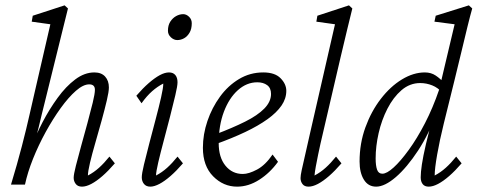

<svg xmlns="http://www.w3.org/2000/svg" viewBox="-20 -696 1801 724"><path d="M148.4 -308.6Q142.6 -286.1 137.7 -265.6Q132.8 -245.1 126 -216.8Q119.1 -188.5 106.4 -140.6H97.7Q115.2 -186.5 140.6 -235.4Q166 -284.2 197.3 -327.1Q228.5 -370.1 263.7 -396.5Q298.8 -422.9 335.9 -422.9Q362.3 -422.9 376.5 -407.2Q390.6 -391.6 390.6 -366.2Q390.6 -350.6 382.8 -317.4Q375 -284.2 363.3 -241.7Q351.6 -199.2 339.4 -157.2Q327.1 -115.2 319.3 -82Q311.5 -48.8 311.5 -34.2Q334 -45.9 353.5 -63.5Q373 -81.1 392.6 -105.5L413.1 -80.1Q388.7 -51.8 366.2 -32.2Q343.8 -12.7 324.2 -2.4Q304.7 7.8 289.1 7.8Q273.4 7.8 265.6 -2.4Q257.8 -12.7 257.8 -25.4Q257.8 -38.1 266.1 -70.8Q274.4 -103.5 286.1 -146Q297.9 -188.5 309.6 -231.4Q321.3 -274.4 329.6 -308.6Q337.9 -342.8 337.9 -357.4Q337.9 -377.9 316.4 -377.9Q293.9 -377.9 266.1 -353.5Q238.3 -329.1 209 -288.6Q179.7 -248 152.3 -198.2Q125 -148.4 104.5 -97.2Q84 -45.9 74.2 0H21.5Q44.9 -77.1 62.5 -145Q80.1 -212.9 91.3 -263.2Q102.5 -313.5 108.4 -337.9L169.9 -604.5L99.6 -614.3L103.5 -636.7L223.6 -675.8L236.3 -664.1Q230.5 -640.6 219.7 -597.2Q209 -553.7 195.8 -500.5Q182.6 -447.3 168.9 -391.6Z M546.9 7.8Q531.2 7.8 522.9 -2.4Q514.6 -12.7 514.6 -27.3Q514.6 -41 522.9 -75.7Q531.2 -110.4 543 -155.3Q554.7 -200.2 566.9 -246.1Q579.1 -292 587.4 -328.6Q595.7 -365.2 595.7 -380.9Q574.2 -370.1 553.7 -352.1Q533.2 -334 513.7 -306.6L494.1 -335Q518.6 -363.3 541 -382.8Q563.5 -402.3 582.5 -412.6Q601.6 -422.9 617.2 -422.9Q632.8 -422.9 641.1 -413.1Q649.4 -403.3 649.4 -385.7Q649.4 -372.1 641.1 -336.9Q632.8 -301.8 621.1 -255.9Q609.4 -210 597.2 -164.6Q585 -119.1 576.7 -83.5Q568.4 -47.9 568.4 -34.2Q590.8 -45.9 610.4 -63.5Q629.9 -81.1 649.4 -105.5L669.9 -80.1Q645.5 -51.8 623 -32.2Q600.6 -12.7 581.1 -2.4Q561.5 7.8 546.9 7.8ZM648.4 -544.9Q635.7 -544.9 624.5 -555.2Q613.3 -565.4 613.3 -580.1Q613.3 -600.6 622.1 -614.3Q630.9 -627.9 644 -635.3Q657.2 -642.6 670.9 -642.6Q682.6 -642.6 692.9 -632.8Q703.1 -623 703.1 -608.4Q703.1 -586.9 694.8 -572.8Q686.5 -558.6 674.3 -551.8Q662.1 -544.9 648.4 -544.9Z M874 7.8Q822.3 7.8 783.7 -31.2Q745.1 -70.3 745.1 -138.7Q745.1 -189.5 762.2 -239.7Q779.3 -290 809.6 -331.5Q839.8 -373 881.3 -397.9Q922.9 -422.9 972.7 -422.9Q1016.6 -422.9 1038.1 -400.9Q1059.6 -378.9 1059.6 -353.5Q1059.6 -324.2 1041.5 -297.9Q1023.4 -271.5 988.8 -246.6Q954.1 -221.7 904.8 -198.2Q855.5 -174.8 793 -152.3V-189.5Q857.4 -213.9 904.3 -237.3Q951.2 -260.7 976.6 -286.6Q1002 -312.5 1002 -341.8Q1002 -364.3 987.3 -375Q972.7 -385.7 950.2 -385.7Q910.2 -385.7 877 -356Q843.8 -326.2 824.2 -274.4Q804.7 -222.7 804.7 -156.2Q804.7 -102.5 830.1 -71.3Q855.5 -40 895.5 -40Q918 -40 949.2 -56.6Q980.5 -73.2 1007.8 -113.3L1028.3 -85.9Q998 -43.9 957.5 -18.1Q917 7.8 874 7.8Z M1143.6 7.8Q1127.9 7.8 1120.6 -2Q1113.3 -11.7 1113.3 -24.4Q1113.3 -34.2 1117.7 -54.7Q1122.1 -75.2 1130.4 -110.8Q1138.7 -146.5 1150.4 -199.2L1243.2 -604.5L1172.9 -614.3L1176.8 -636.7L1295.9 -675.8L1308.6 -664.1Q1299.8 -627.9 1289.6 -586.4Q1279.3 -544.9 1264.6 -481.4L1188.5 -154.3Q1184.6 -136.7 1179.7 -113.3Q1174.8 -89.8 1170.9 -68.4Q1167 -46.9 1166 -34.2Q1188.5 -45.9 1208 -63.5Q1227.5 -81.1 1247.1 -105.5L1267.6 -80.1Q1243.2 -51.8 1220.7 -32.2Q1198.2 -12.7 1178.7 -2.4Q1159.2 7.8 1143.6 7.8Z M1398.4 7.8Q1368.2 7.8 1352.1 -18.6Q1335.9 -44.9 1335.9 -86.9Q1335.9 -155.3 1357.9 -215.8Q1379.9 -276.4 1416 -323.2Q1452.1 -370.1 1495.6 -396.5Q1539.1 -422.9 1582 -422.9Q1605.5 -422.9 1623 -411.1Q1640.6 -399.4 1658.2 -379.9L1647.5 -346.7Q1631.8 -365.2 1609.9 -374Q1587.9 -382.8 1564.5 -382.8Q1525.4 -382.8 1494.1 -356Q1462.9 -329.1 1440.9 -286.1Q1418.9 -243.2 1407.7 -193.8Q1396.5 -144.5 1396.5 -98.6Q1396.5 -71.3 1401.9 -56.2Q1407.2 -41 1421.9 -41Q1438.5 -41 1464.4 -64.5Q1490.2 -87.9 1521.5 -130.9Q1552.7 -173.8 1582.5 -231.4Q1612.3 -289.1 1635.7 -357.4L1640.6 -377.9L1694.3 -604.5L1618.2 -614.3L1623 -636.7L1748 -675.8L1760.7 -664.1Q1753.9 -640.6 1742.7 -595.2Q1731.4 -549.8 1718.8 -496.1Q1706.1 -442.4 1693.4 -391.6L1653.3 -229.5Q1637.7 -166 1628.4 -112.8Q1619.1 -59.6 1619.1 -34.2Q1641.6 -45.9 1661.1 -63.5Q1680.7 -81.1 1700.2 -105.5L1720.7 -80.1Q1696.3 -51.8 1673.8 -32.2Q1651.4 -12.7 1631.8 -2.4Q1612.3 7.8 1596.7 7.8Q1581.1 7.8 1573.7 -2Q1566.4 -11.7 1566.4 -27.3Q1566.4 -45.9 1570.8 -75.7Q1575.2 -105.5 1586.4 -153.8Q1597.7 -202.1 1618.2 -276.4H1628.9Q1598.6 -192.4 1556.6 -128.4Q1514.6 -64.5 1472.7 -28.3Q1430.7 7.8 1398.4 7.8Z"/></svg>

Font: Crimson Pro ExtraLight
Style: Italic
Weight: 250
Italic angle: -12°
Designer: Jacques Le Bailly
Foundry: Baron von Fonthausen
Version: Version 1.003